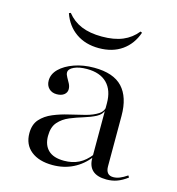

<svg xmlns="http://www.w3.org/2000/svg" viewBox="-97 -707 738 802"><g transform="rotate(15 271.5 -306.0)"><path d="M354.8 -206.5V-296.8Q354.8 -353.2 324.6 -383.5Q294.4 -413.7 237.9 -413.7Q204 -413.7 182.3 -403.6Q160.5 -393.5 160.5 -378.2Q160.5 -369.4 166.9 -358.5Q173.4 -347.6 179.4 -335.9Q185.5 -324.2 185.5 -312.1Q185.5 -297.6 173.8 -288.3Q162.1 -279 141.9 -279Q121 -279 108.1 -291.9Q95.2 -304.8 95.2 -325.8Q95.2 -354 118.1 -376.6Q141.1 -399.2 179.8 -412.9Q218.5 -426.6 265.3 -426.6Q349.2 -426.6 388.3 -384.7Q427.4 -342.7 427.4 -262.1V-206.5ZM201.6 11.3Q142.7 11.3 108.5 -16.1Q74.2 -43.5 74.2 -92.7Q74.2 -130.6 94.4 -153.2Q114.5 -175.8 146.4 -189.1Q178.2 -202.4 213.7 -210.5Q249.2 -218.5 281.5 -227Q313.7 -235.5 334.7 -249.2Q355.6 -262.9 356.5 -286.3L357.3 -270.2Q350.8 -247.6 328.2 -235.9Q305.6 -224.2 276.2 -215.3Q246.8 -206.5 218.5 -194.8Q190.3 -183.1 171.4 -161.7Q152.4 -140.3 152.4 -101.6Q152.4 -62.1 175 -40.3Q197.6 -18.5 243.5 -18.5Q279 -18.5 306.9 -32.3Q334.7 -46 358.1 -76.6L358.9 -66.1Q329.8 -28.2 289.9 -8.5Q250 11.3 201.6 11.3ZM427.4 -43.5Q427.4 -25 435.5 -15.3Q443.5 -5.6 459.7 -5.6Q473.4 -5.6 487.5 -11.3Q501.6 -16.9 519.4 -29L524.2 -21Q501.6 -4 480.6 3.6Q459.7 11.3 434.7 11.3Q394.4 11.3 374.6 -6.9Q354.8 -25 354.8 -60.5V-206.5H427.4ZM262.1 -510.5Q204 -510.5 162.9 -539.1Q121.8 -567.7 104 -619.4L111.3 -622.6Q136.3 -591.1 173 -575.8Q209.7 -560.5 262.1 -560.5Q314.5 -560.5 351.2 -575.8Q387.9 -591.1 412.9 -622.6L420.2 -619.4Q402.4 -567.7 361.7 -539.1Q321 -510.5 262.1 -510.5Z"/></g></svg>

Font: Playfair 144pt SemiExpanded Light
Style: Regular
Weight: 300
Width: 6
Designer: Claus Eggers Sørensen
Foundry: Claus Eggers Sørensen
Version: Version 2.203